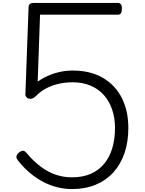

<svg xmlns="http://www.w3.org/2000/svg" viewBox="-20 -1270 986 1309"><path d="M471 19Q421 19 372 7Q323 -5 276.5 -29Q230 -53 186.5 -89Q143 -125 104 -174Q94 -185 92 -198.5Q90 -212 107 -228Q122 -241 135.5 -242Q149 -243 162 -226Q208 -171 257.5 -134Q307 -97 360 -79Q413 -61 471 -61Q545 -61 600 -85.5Q655 -110 691.5 -155Q728 -200 746 -261.5Q764 -323 764 -397Q764 -464 745 -521.5Q726 -579 689 -621Q652 -663 598 -686Q544 -709 475 -709Q423 -709 377 -698Q331 -687 293 -666.5Q255 -646 227 -617Q208 -598 190.5 -596.5Q173 -595 163 -604.5Q153 -614 153 -626L175 -1224Q176 -1237 184.5 -1243.5Q193 -1250 207 -1250H783Q796 -1250 803.5 -1242Q811 -1234 811 -1211Q811 -1190 805 -1180Q799 -1170 783 -1170H253L237 -714Q265 -734 302 -751Q339 -768 383 -778.5Q427 -789 476 -789Q596 -789 681 -739.5Q766 -690 810.5 -602Q855 -514 855 -397Q855 -303 829 -226.5Q803 -150 753 -95Q703 -40 632 -10.5Q561 19 471 19Z"/></svg>

Font: Playwrite VN
Style: Regular
Weight: 400
Designer: Veronika Burian, José Scaglione
Foundry: TypeTogether
Version: Version 1.002